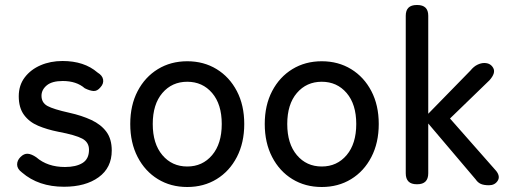

<svg xmlns="http://www.w3.org/2000/svg" viewBox="-20 -737 2070 768"><path d="M236 10Q134 10 68 -47Q49 -61 48.5 -78Q48 -95 62 -109Q76 -123 91 -122Q106 -121 125 -108Q170 -69 240 -69Q284 -69 310 -85Q336 -101 336 -138Q336 -168 309 -182.5Q282 -197 213 -210Q168 -219 132.5 -234Q97 -249 76 -277.5Q55 -306 55 -352Q55 -396 79 -427.5Q103 -459 142.5 -476Q182 -493 230 -493Q317 -493 370 -447Q390 -435 392.5 -418.5Q395 -402 382 -388Q369 -372 354 -373Q339 -374 319 -384Q286 -413 231 -413Q188 -413 167 -395.5Q146 -378 146 -354Q146 -326 170 -313Q194 -300 257 -286Q307 -275 345.5 -257Q384 -239 405.5 -210Q427 -181 427 -135Q427 -66 374.5 -28Q322 10 236 10Z M729 11Q663 11 611.5 -20.5Q560 -52 530.5 -109Q501 -166 501 -241Q501 -316 530.5 -372.5Q560 -429 611.5 -460.5Q663 -492 729 -492Q795 -492 846.5 -460.5Q898 -429 927.5 -372.5Q957 -316 957 -241Q957 -166 927.5 -109Q898 -52 846.5 -20.5Q795 11 729 11ZM729 -71Q790 -71 828.5 -116.5Q867 -162 867 -241Q867 -320 828.5 -365Q790 -410 729 -410Q668 -410 629.5 -365Q591 -320 591 -241Q591 -162 629.5 -116.5Q668 -71 729 -71Z M1267 11Q1201 11 1149.5 -20.5Q1098 -52 1068.5 -109Q1039 -166 1039 -241Q1039 -316 1068.5 -372.5Q1098 -429 1149.5 -460.5Q1201 -492 1267 -492Q1333 -492 1384.5 -460.5Q1436 -429 1465.5 -372.5Q1495 -316 1495 -241Q1495 -166 1465.5 -109Q1436 -52 1384.5 -20.5Q1333 11 1267 11ZM1267 -71Q1328 -71 1366.5 -116.5Q1405 -162 1405 -241Q1405 -320 1366.5 -365Q1328 -410 1267 -410Q1206 -410 1167.5 -365Q1129 -320 1129 -241Q1129 -162 1167.5 -116.5Q1206 -71 1267 -71Z M1647 0Q1603 0 1603 -44V-674Q1603 -717 1647 -717H1649Q1693 -717 1693 -674V-282L1862 -455Q1875 -471 1889.5 -478Q1904 -485 1917 -485Q1942 -485 1953 -465Q1964 -445 1938 -416L1780 -263L1965 -53Q1982 -31 1970.5 -13.5Q1959 4 1936 4Q1915 4 1903 -1.5Q1891 -7 1883 -19L1693 -243V-44Q1693 0 1649 0Z"/></svg>

Font: Zen Maru Gothic Medium
Style: Regular
Weight: 500
Designer: Yoshimichi Ohira
Foundry: Positype
Version: Version 1.001